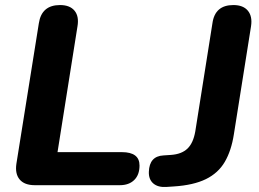

<svg xmlns="http://www.w3.org/2000/svg" viewBox="-20 -734 1025 761"><path d="M118 0Q77 0 58 -22.5Q39 -45 45 -85L134 -642Q145 -714 218 -714Q257 -714 275.5 -691.5Q294 -669 287 -629L208 -131H463Q533 -131 533 -78Q533 -41 512 -20.5Q491 0 455 0ZM639 7Q606 9 587.5 -7Q569 -23 570 -53Q572 -115 628 -118L658 -120Q700 -123 723 -145Q746 -167 754 -213L822 -642Q832 -714 905 -714Q944 -714 962.5 -691.5Q981 -669 975 -630L907 -202Q897 -137 871 -92.5Q845 -48 796 -24Q747 0 669 5Z"/></svg>

Font: Nunito ExtraBold
Style: Italic
Weight: 800
Italic angle: -9°
Designer: Vernon Adams
Foundry: Vernon Adams
Version: Version 3.601; ttfautohint (v1.8.2.53-6de2)